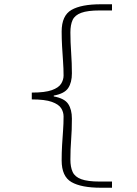

<svg xmlns="http://www.w3.org/2000/svg" viewBox="-20 -728 640 900"><path d="M453 152Q361 152 315 125.5Q269 99 269 24Q269 -13 271 -47Q273 -81 275.5 -114.5Q278 -148 278 -182Q278 -203 266.5 -221Q255 -239 223 -250.5Q191 -262 129 -262V-294Q191 -294 223 -305.5Q255 -317 266.5 -335.5Q278 -354 278 -374Q278 -406 275.5 -440.5Q273 -475 271 -510.5Q269 -546 269 -580Q269 -655 315 -681.5Q361 -708 453 -708H505V-679H447Q391 -679 361 -668Q331 -657 320.5 -634.5Q310 -612 310 -576Q310 -531 313.5 -481.5Q317 -432 317 -384Q317 -341 299.5 -315Q282 -289 232 -280V-276Q282 -267 299.5 -241Q317 -215 317 -172Q317 -118 313.5 -73.5Q310 -29 310 20Q310 55 320.5 78Q331 101 361 112Q391 123 447 123H505V152Z"/></svg>

Font: Source Code Pro ExtraLight Light
Style: Regular
Weight: 300
Monospace: yes
Version: Version 1.018;hotconv 1.0.116;makeotfexe 2.5.65601